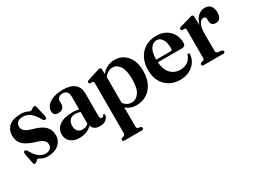

<svg xmlns="http://www.w3.org/2000/svg" viewBox="-50 -984 2311 1752"><g transform="rotate(-30 1105.0 -108.0)"><path d="M204 -21.5Q236 -21.5 253.8 -37.5Q271.5 -53.5 271.5 -79Q271.5 -104.5 253 -122.8Q234.5 -141 182.5 -157Q120 -176 84.2 -198.5Q48.5 -221 34 -249.5Q19.5 -278 19.5 -315.5Q19.5 -377 61.5 -413.2Q103.5 -449.5 181.5 -449.5Q226 -449.5 248 -438.2Q270 -427 279 -427Q288 -427 302 -438.2Q316 -449.5 326.5 -449.5Q332 -449.5 336.8 -445.8Q341.5 -442 344.5 -431L368 -328.5Q375.5 -299.5 361 -293.5Q345 -287 332.5 -305.5Q298 -368.5 263.8 -393.2Q229.5 -418 188 -418Q151.5 -418 133 -400.8Q114.5 -383.5 114.5 -357.5Q114.5 -330 135.5 -310Q156.5 -290 217.5 -273.5Q296 -252 332 -215.8Q368 -179.5 368 -123.5Q368 -63 324 -26.2Q280 10.5 211.5 10.5Q181 10.5 161.8 3.5Q142.5 -3.5 131.8 -10.5Q121 -17.5 116.5 -17.5Q111.5 -17.5 104 -10.8Q96.5 -4 88.5 2.8Q80.5 9.5 73.5 9.5Q60 9.5 57 -9.5L38.5 -105.5Q32.5 -135.5 46.5 -140Q60.5 -144 74 -124.5Q105 -68.5 136.8 -45Q168.5 -21.5 204 -21.5Z M416.5 -99Q416.5 -157.5 464.5 -192Q512.5 -226.5 605 -226.5Q624 -226.5 639.8 -224Q655.5 -221.5 669 -217.5V-350Q669 -420.5 610.5 -420.5Q582.5 -420.5 568 -407Q553.5 -393.5 553.5 -375V-343.5Q553.5 -316 536.2 -299.8Q519 -283.5 489.5 -283.5Q438 -283.5 438 -334Q438 -362.5 459.5 -389Q481 -415.5 523.8 -432.2Q566.5 -449 629.5 -449Q710.5 -449 751 -414.5Q791.5 -380 791.5 -318.5V-77Q791.5 -48.5 812 -48.5Q828 -48.5 833 -64.5Q835.5 -69 840 -69Q849.5 -69 849.5 -56Q849.5 -35.5 827.5 -13Q805.5 9.5 760 9.5Q724.5 9.5 703.2 -5.5Q682 -20.5 678 -44.5Q654.5 -18.5 619.2 -4.5Q584 9.5 544.5 9.5Q486 9.5 451.2 -20.5Q416.5 -50.5 416.5 -99ZM538.5 -119.5Q538.5 -82 557 -62.8Q575.5 -43.5 605.5 -43.5Q641.5 -43.5 669 -68V-191.5Q643.5 -201 615 -201Q579 -201 558.8 -179.5Q538.5 -158 538.5 -119.5Z M1032.5 -429.5V-381.5Q1061.5 -414.5 1096.2 -431.8Q1131 -449 1172.5 -449Q1251.5 -449 1301.5 -390.2Q1351.5 -331.5 1351.5 -231Q1351.5 -154.5 1324.2 -100.2Q1297 -46 1250.2 -17.5Q1203.5 11 1144.5 11Q1077.5 11 1035 -28.5V170Q1035 193 1049.5 197L1075.5 201.5Q1087 208 1087 218.5Q1087 234 1070 234H884.5Q867.5 234 867.5 218.5Q867.5 208 880 201.5L898.5 197Q913 192.5 913 170V-354.5Q913 -371 901 -374.5L875 -375Q863 -379.5 863 -390Q863 -401 879.5 -407.5L983.5 -440.5Q1004.5 -448.5 1015 -448.5Q1032.5 -448.5 1032.5 -429.5ZM1122.5 -397.5Q1074 -397.5 1035 -349.5V-76.5Q1067 -32.5 1117 -32.5Q1164 -32.5 1195.2 -76Q1226.5 -119.5 1226.5 -217Q1226.5 -310 1197 -353.8Q1167.5 -397.5 1122.5 -397.5Z M1798 -270Q1798 -231.5 1759 -231.5H1506Q1512 -150.5 1551.5 -110Q1591 -69.5 1652.5 -69.5Q1697.5 -69.5 1730 -92.5Q1762.5 -115.5 1773 -153Q1780.5 -162.5 1787.5 -162Q1797.5 -162.5 1797 -148Q1794.5 -105 1769.8 -69Q1745 -33 1702.8 -11.5Q1660.5 10 1606 10Q1541.5 10 1493.5 -18Q1445.5 -46 1419 -96.2Q1392.5 -146.5 1392.5 -213.5Q1392.5 -282 1419 -335.2Q1445.5 -388.5 1494.8 -418.8Q1544 -449 1613 -449Q1669 -449 1710.8 -425.5Q1752.5 -402 1775.2 -361.5Q1798 -321 1798 -270ZM1597 -412.5Q1556 -412.5 1530.5 -374Q1505 -335.5 1505 -260H1656.5Q1674.5 -260 1674.5 -279Q1674.5 -345 1652.2 -378.8Q1630 -412.5 1597 -412.5Z M2002 -424.5 2004.5 -335.5Q2020 -392.5 2052.5 -420.8Q2085 -449 2123.5 -449Q2162.5 -449 2183.5 -424.5Q2204.5 -400 2204.5 -354.5Q2204.5 -314.5 2187.8 -295.5Q2171 -276.5 2145.5 -276.5Q2094.5 -276.5 2093.5 -329L2093 -345.5Q2093 -375.5 2067.5 -375.5Q2043 -375.5 2024.2 -343.5Q2005.5 -311.5 2005.5 -247.5V-65.5Q2005.5 -41.5 2024.5 -38.5L2065 -32Q2080 -29.5 2080 -15.5Q2080 0 2062 0H1854Q1836.5 0 1836.5 -15.5Q1836.5 -26 1849 -32.5L1869 -37Q1883.5 -41.5 1883.5 -63V-354Q1883.5 -371 1872 -374.5L1845 -375Q1833.5 -379.5 1833.5 -389.5Q1833.5 -401.5 1850.5 -407.5L1960 -439Q1979 -445.5 1987 -445.5Q2000 -445.5 2002 -424.5Z"/></g></svg>

Font: Fraunces 144pt Soft SemiBold
Style: Regular
Weight: 600
Version: Version 1.000;[b76b70a41]